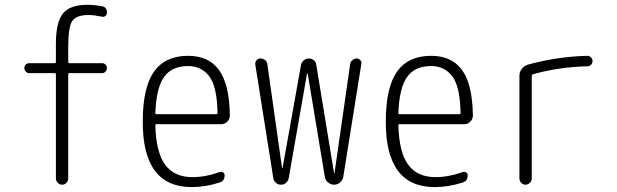

<svg xmlns="http://www.w3.org/2000/svg" viewBox="-20 -760 2540 790"><path d="M99.6 -459Q91.8 -459 85.9 -465.3Q80.1 -471.7 80.1 -480Q80.1 -488.3 85.9 -494.1Q91.8 -500 99.6 -500H205.1Q210 -500 210 -504.9V-580.1Q210 -668 238.8 -704.1Q267.6 -740.2 337.9 -740.2Q368.2 -740.2 399.4 -734.4Q420.9 -730.5 419.9 -707Q419.9 -699.2 413.6 -694.3Q407.2 -689.5 399.4 -691.4Q366.2 -698.2 344.7 -698.2Q294.9 -698.2 277.8 -674.3Q260.7 -650.4 260.7 -565.4V-504.9Q260.7 -500 265.6 -500H400.4Q408.2 -500 414.1 -494.1Q419.9 -488.3 419.9 -480Q419.9 -471.7 414.1 -465.3Q408.2 -459 400.4 -459H265.6Q260.7 -459 260.7 -454.1V-26.4Q260.7 -15.6 253.4 -7.8Q246.1 0 235.8 0Q225.6 0 217.8 -7.8Q210 -15.6 210 -26.4V-454.1Q210 -459 205.1 -459Z M753.9 -488.3Q687.5 -488.3 655.3 -443.8Q623 -399.4 619.1 -294.9Q619.1 -290 624 -290H870.1Q875 -290 875 -295.9Q873 -404.3 840.8 -446.3Q808.6 -488.3 753.9 -488.3ZM768.6 9.8Q566.4 9.8 567.4 -259.8Q567.4 -399.4 613.3 -464.8Q659.2 -530.3 753.9 -530.3Q838.9 -530.3 881.3 -471.7Q923.8 -413.1 925.8 -285.2Q925.8 -270.5 915.5 -259.8Q905.3 -249 889.6 -249H624Q619.1 -249 619.1 -244.1Q622.1 -132.8 659.7 -82Q697.3 -31.2 771.5 -31.2Q826.2 -31.2 882.8 -51.8Q890.6 -54.7 897.5 -50.8Q904.3 -46.9 904.3 -39.1Q904.3 -14.6 882.8 -8.8Q825.2 9.8 768.6 9.8Z M1104.5 -27.3 1030.3 -495.1Q1029.3 -504.9 1035.6 -512.2Q1042 -519.5 1050.8 -519.5Q1062.5 -519.5 1070.8 -512.7Q1079.1 -505.9 1080.1 -495.1L1140.6 -68.4Q1140.6 -67.4 1141.6 -67.4Q1142.6 -67.4 1142.6 -68.4L1218.8 -494.1Q1221.7 -504.9 1230.5 -512.2Q1239.3 -519.5 1250.5 -519.5Q1261.7 -519.5 1271 -512.2Q1280.3 -504.9 1281.2 -494.1L1354.5 -47.9Q1354.5 -46.9 1355.5 -46.9Q1356.4 -46.9 1356.4 -47.9L1420.9 -497.1Q1422.9 -506.8 1430.7 -513.2Q1438.5 -519.5 1447.3 -519.5Q1456.1 -519.5 1462.4 -512.7Q1468.8 -505.9 1466.8 -497.1L1392.6 -33.2Q1390.6 -19.5 1379.9 -9.8Q1369.1 0 1355 0Q1340.8 0 1329.6 -9.3Q1318.4 -18.6 1316.4 -33.2L1246.1 -457Q1246.1 -458 1244.1 -458Q1243.2 -458 1243.2 -457L1168 -27.3Q1166 -15.6 1157.2 -7.8Q1148.4 0 1136.2 0Q1124 0 1115.2 -7.8Q1106.4 -15.6 1104.5 -27.3Z M1753.9 -488.3Q1687.5 -488.3 1655.3 -443.8Q1623 -399.4 1619.1 -294.9Q1619.1 -290 1624 -290H1870.1Q1875 -290 1875 -295.9Q1873 -404.3 1840.8 -446.3Q1808.6 -488.3 1753.9 -488.3ZM1768.6 9.8Q1566.4 9.8 1567.4 -259.8Q1567.4 -399.4 1613.3 -464.8Q1659.2 -530.3 1753.9 -530.3Q1838.9 -530.3 1881.3 -471.7Q1923.8 -413.1 1925.8 -285.2Q1925.8 -270.5 1915.5 -259.8Q1905.3 -249 1889.6 -249H1624Q1619.1 -249 1619.1 -244.1Q1622.1 -132.8 1659.7 -82Q1697.3 -31.2 1771.5 -31.2Q1826.2 -31.2 1882.8 -51.8Q1890.6 -54.7 1897.5 -50.8Q1904.3 -46.9 1904.3 -39.1Q1904.3 -14.6 1882.8 -8.8Q1825.2 9.8 1768.6 9.8Z M2142.6 0Q2131.8 0 2124.5 -7.8Q2117.2 -15.6 2117.2 -26.4V-448.2Q2117.2 -463.9 2127 -476.6Q2136.7 -489.3 2152.3 -494.1Q2272.5 -527.3 2396.5 -530.3Q2405.3 -530.3 2411.6 -523.9Q2418 -517.6 2418 -508.8Q2418 -500 2412.1 -493.7Q2406.2 -487.3 2397.5 -487.3Q2278.3 -484.4 2171.9 -454.1Q2168 -453.1 2168 -448.2V-26.4Q2168 -15.6 2160.2 -7.8Q2152.3 0 2142.6 0Z"/></svg>

Font: Rounded-L Mgen+ 1mn light
Style: Regular
Weight: 200
Designer: [Source Han Sans]
Ryoko NISHIZUKA  (kana & ideographs); Paul D. Hunt (Latin, Greek & Cyrillic); Wenlong ZHANG  (bopomofo
Version: Version 1.059.20150602